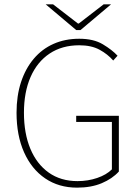

<svg xmlns="http://www.w3.org/2000/svg" viewBox="-20 -850 640 882"><path d="M334 12Q250 12 187.5 -30.5Q125 -73 90.5 -150.5Q56 -228 56 -332Q56 -410 76.5 -472.5Q97 -535 135 -580Q173 -625 226 -648.5Q279 -672 344 -672Q410 -672 452.5 -646.5Q495 -621 520 -594L500 -572Q475 -601 437.5 -621.5Q400 -642 344 -642Q265 -642 208 -604Q151 -566 120.5 -496.5Q90 -427 90 -332Q90 -237 119.5 -166.5Q149 -96 204 -57Q259 -18 336 -18Q384 -18 426.5 -32.5Q469 -47 494 -72V-290H330V-318H526V-62Q496 -29 447.5 -8.5Q399 12 334 12ZM330 -712 190 -830H224L338 -742H342L456 -830H490L350 -712Z"/></svg>

Font: Source Sans 3 ExtraLight ExtraLight
Style: Regular
Weight: 250
Version: Version 3.052;hotconv 1.1.0;makeotfexe 2.6.0